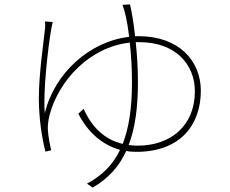

<svg xmlns="http://www.w3.org/2000/svg" viewBox="-20 -799 1040 870"><path d="M569 -779 535 -777C540 -764 546 -743 550 -725C554 -708 560 -676 565 -632C388 -612 227 -469 183 -286C174 -378 198 -587 212 -666C215 -682 217 -692 219 -699L184 -702C185 -691 185 -683 184 -669C179 -618 156 -468 156 -353C156 -261 171 -168 186 -112L212 -118C206 -142 199 -182 197 -208C195 -234 201 -266 206 -283C248 -433 383 -585 568 -606C574 -555 578 -493 578 -426C578 -313 565 -221 536 -147C456 -166 397 -220 359 -306L335 -284C378 -199 444 -142 524 -120C492 -53 443 -3 374 33L400 51C471 10 520 -45 552 -115C567 -112 582 -111 598 -111C797 -111 890 -233 890 -388C890 -524 790 -635 609 -635H592C586 -694 577 -745 569 -779ZM595 -608H611C777 -608 863 -506 863 -385C863 -229 753 -139 604 -139C590 -139 576 -140 563 -142C593 -220 605 -315 605 -427C605 -489 601 -551 595 -608Z"/></svg>

Font: Noto Sans CJK SC Thin
Style: Regular
Weight: 100
Designer: Ryoko NISHIZUKA 西塚涼子 (kana, bopomofo & ideographs); Paul D. Hunt (Latin, Greek & Cyrillic); Sandoll Communications 산돌커뮤니
Foundry: Adobe
Version: Version 2.004;hotconv 1.0.118;makeotfexe 2.5.65603